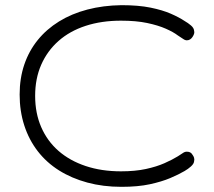

<svg xmlns="http://www.w3.org/2000/svg" viewBox="-20 -713 828 743"><path d="M450 10Q379 10 318 -6.5Q257 -23 208.5 -53.5Q160 -84 126 -128Q92 -172 74 -227.5Q56 -283 56 -347Q56 -410 74 -463Q92 -516 126 -558Q160 -600 208.5 -630Q257 -660 318 -676Q379 -692 450 -693Q516 -693 562.5 -683.5Q609 -674 641 -660Q673 -646 694 -632Q708 -624 719 -614.5Q730 -605 731 -595Q733 -588 731 -582Q729 -576 725 -570Q721 -564 715.5 -560.5Q710 -557 703 -557Q696 -557 688.5 -562.5Q681 -568 668 -576Q651 -589 621.5 -602Q592 -615 549.5 -624Q507 -633 448 -633Q373 -633 311.5 -613Q250 -593 206.5 -554.5Q163 -516 139.5 -462.5Q116 -409 116 -342Q116 -275 139.5 -221Q163 -167 206.5 -129Q250 -91 311.5 -70.5Q373 -50 448 -50Q503 -50 544.5 -59Q586 -68 616.5 -81.5Q647 -95 668 -108Q681 -116 688 -121Q695 -126 703 -126Q710 -126 715.5 -123.5Q721 -121 725 -114Q729 -109 731 -102.5Q733 -96 731 -88Q730 -79 719 -69Q708 -59 694 -51Q672 -38 639 -24Q606 -10 560 0Q514 10 450 10Z"/></svg>

Font: Fredoka SemiExpanded Light
Style: Regular
Weight: 300
Width: 6
Designer: Ben Nathan
Foundry: Milena B. Brandão, Ben Nathan
Version: Version 2.001